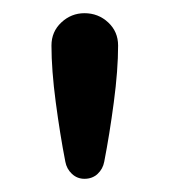

<svg xmlns="http://www.w3.org/2000/svg" viewBox="-20 -779 257 291"><path d="M108 -508Q97 -508 89 -515.5Q81 -523 79 -534Q71 -575 64.5 -624Q58 -673 58 -710Q58 -731 73 -745Q88 -759 108 -759Q129 -759 144 -745Q159 -731 159 -710Q159 -673 152.5 -624Q146 -575 138 -534Q136 -523 128 -515.5Q120 -508 108 -508Z"/></svg>

Font: Huninn
Style: Regular
Weight: 400
Designer: justfont
Foundry: justfont
Version: Version 1.003